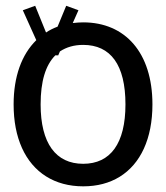

<svg xmlns="http://www.w3.org/2000/svg" viewBox="-20 -639 583 674"><path d="M272 -560.5C260.7 -560.5 248.5 -559.6 235.4 -558.1L255.4 -603L212.4 -618.7L182.1 -545.4C167.5 -540 153.8 -533.2 141.6 -524.9L103.5 -618.7L60.1 -603L107.4 -498C56.2 -447.8 27.8 -370.6 27.8 -272.5C27.8 -213.9 37.6 -163.1 57.1 -119.6C96.2 -33.2 171.9 15.1 272 15.1C321.3 15.1 363.8 3.9 400.4 -18.6C473.1 -63.5 515.1 -151.9 515.1 -272.5C515.1 -454.1 419.4 -560.5 272 -560.5ZM272 -64C175.8 -64 122.6 -136.2 122.6 -272.5C122.6 -353 139.6 -410.2 174.3 -444.8H185.1L184.6 -445.3L190.4 -458.5C213.4 -473.6 240.2 -481.4 272 -481.4C368.2 -481.4 420.4 -411.6 420.4 -272.5C420.4 -135.3 367.7 -64 272 -64Z"/></svg>

Font: SG Kara SemiBold
Style: Regular
Weight: 400
Designer: Damoon Khanjanzadeh
Version: Version 1.000